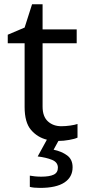

<svg xmlns="http://www.w3.org/2000/svg" viewBox="-20 -664 414 918"><path d="M273.4 -60.5Q293.5 -60.5 315.9 -63.7Q338.4 -66.9 350.6 -71.3V-5.9Q336.9 0.5 310.3 5.1Q283.7 9.8 260.3 9.8H259.3L236.3 51.8Q274.4 59.6 300.8 78.9Q327.1 98.1 327.1 135.7Q327.1 182.6 288.1 208.5Q249 234.4 171.4 234.4Q140.6 234.4 122.6 229.5V175.8Q131.3 177.7 147 179.2Q162.6 180.7 177.2 180.7Q216.3 180.7 236.6 171.1Q256.8 161.6 256.8 137.7Q256.8 111.8 228.8 100.3Q200.7 88.9 160.2 84L204.1 3.9Q158.7 -7.3 128.2 -43Q97.7 -78.6 97.7 -152.3V-457H17.1V-498L97.7 -532.2L133.3 -643.6H183.6V-523.4H346.7V-457H183.6V-154.3Q183.6 -106.9 209 -83.7Q234.4 -60.5 273.4 -60.5Z"/></svg>

Font: Lunasima
Style: Regular
Weight: 400
Designer: The DocRepair Project, Monotype Design Team
Foundry: Google
Version: Version 2.009